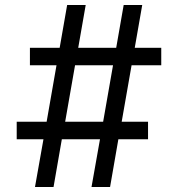

<svg xmlns="http://www.w3.org/2000/svg" viewBox="-20 -750 714 770"><path d="M120.3 0 154.3 -191.6H47V-261.7H167L206.6 -488.3H100V-558.4H219.3L249.3 -730H323.7L293.7 -558.4H446L476 -730H550.4L520.4 -558.4H626.7V-488.3H507.7L468 -261.7H573.7V-191.6H454.7L421.4 0H347L381 -191.6H228L194.7 0ZM236.7 -235.3 217 -261.7H416.7L389 -235.3L438 -515.3L457.7 -488.3H258L285.7 -515.3Z"/></svg>

Font: M PLUS 2 Thin
Style: Regular
Weight: 100
Designer: Coji Morishita
Foundry: UNDERFOREST DESIGN
Version: Version 1.001